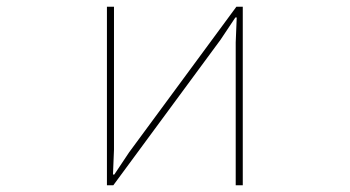

<svg xmlns="http://www.w3.org/2000/svg" viewBox="-20 -551 1040 571"><path d="M317 0H298V-531H319V-106L316 -32H320L364 -98L683 -531H702V0H681V-425L684 -499H680L636 -433Z"/></svg>

Font: IBM Plex Sans JP Thin
Style: Regular
Weight: 100
Designer: Mike Abbink; Paul van der Laan; Pieter van Rosmalen; Wujin Sim; Yejin Wi; Jinhee Kim; Boomi Park; Yona Kim; Kichan Ma
Foundry: Sandoll Inc.
Version: Version 1.001